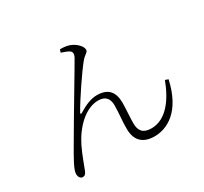

<svg xmlns="http://www.w3.org/2000/svg" viewBox="-159 -988 1318 1242"><g transform="rotate(-30 500.0 -367.0)"><path d="M409 -743C427 -737 454 -728 468 -718C480 -708 484 -694 470 -668C432 -601 282 -353 190 -194C138 -105 103 -45 103 -13C103 13 118 26 131 26C147 26 155 17 163 -2C177 -35 196 -95 227 -159C277 -261 367 -354 464 -354C523 -354 541 -318 541 -274C541 -216 532 -155 533 -102C533 -10 585 30 666 30C759 30 880 -28 928 -245L905 -253C860 -133 786 -25 674 -25C612 -25 588 -56 588 -111C588 -156 594 -219 594 -265C593 -346 555 -388 474 -388C432 -388 386 -370 333 -337C325 -331 319 -337 325 -345C367 -420 471 -573 511 -621C535 -653 562 -658 562 -677C562 -707 521 -744 482 -756C465 -762 436 -765 416 -764Z"/></g></svg>

Font: Noto Serif CJK TC Light
Style: Regular
Weight: 300
Designer: Ryoko NISHIZUKA 西塚涼子 (kana & ideographs); Frank Grießhammer (Latin, Greek & Cyrillic); Wenlong ZHANG 张文龙 (bopomofo); San
Foundry: Adobe
Version: Version 2.001;hotconv 1.1.0;makeotfexe 2.6.0